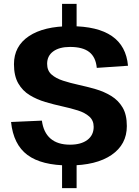

<svg xmlns="http://www.w3.org/2000/svg" viewBox="-20 -845 717 990"><path d="M300 -32H375V125H300ZM300 -825H375V-666H300ZM336 8Q194 8 121.5 -46Q49 -100 37 -216L196 -223Q204 -162 240.5 -130.5Q277 -99 341 -99Q398 -99 430.5 -123.5Q463 -148 463 -191Q463 -224 440.5 -244Q418 -264 381.5 -275.5Q345 -287 301.5 -296.5Q258 -306 214 -319Q170 -332 133 -354.5Q96 -377 74 -415.5Q52 -454 52 -514Q52 -607 129 -658.5Q206 -710 344 -710Q483 -710 557 -659Q631 -608 640 -506L479 -495Q474 -550 440.5 -576.5Q407 -603 341 -603Q286 -603 254.5 -580Q223 -557 223 -516Q223 -481 245.5 -461Q268 -441 305 -429Q342 -417 385.5 -407.5Q429 -398 472.5 -385.5Q516 -373 553 -350.5Q590 -328 612 -291Q634 -254 634 -195Q634 -100 555 -46Q476 8 336 8Z"/></svg>

Font: Pathway Extreme 8pt Thin 12pt
Style: Bold
Weight: 700
Version: Version 1.001;gftools[0.9.26]